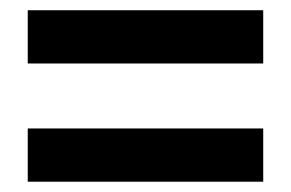

<svg xmlns="http://www.w3.org/2000/svg" viewBox="-20 -518 568 375"><path d="M34.2 -498H494.1V-394H34.2ZM34.2 -267.1H494.1V-163.1H34.2Z"/></svg>

Font: SourceSansPro-Bold
Style: Bold
Weight: 700
Designer: Paul D. Hunt
Foundry: Adobe Systems Incorporated
Version: Version 1.050;PS Version 1.000;hotconv 1.0.70;makeotf.lib2.5